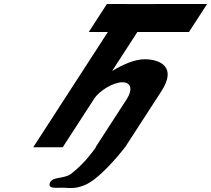

<svg xmlns="http://www.w3.org/2000/svg" viewBox="-20 -753 1076 979"><path d="M622.6 -732.7H525.2L432.7 -589.9H530.1L149.4 -2.1H299.8L459.5 -248.6C487.5 -292 558.7 -333.6 603.8 -333.6C652.2 -333.6 655 -292 626.9 -248.6L467.3 -2.1H469.2C444.6 31.9 405.9 83.7 343.9 132.2C307.4 161.1 247.6 145.8 234.6 178.9C220.8 214.6 275 201.9 309.9 204.4C343.9 207 367.2 208.2 409.9 191.7C482.5 163.6 586.4 38.7 617.1 -2.1H617.7L803.8 -289.4C882.5 -411 797 -450.9 717.1 -450.9C669.5 -450.9 610.2 -426.3 554.2 -392.3H552.5L680.5 -589.9H943.6L1036.1 -732.7H773L772.7 -732.3H622.3Z"/></svg>

Font: Hussar
Style: BdWodka
Weight: 700
Foundry: Cannot Into Space Fonts
Version: Version 2.00